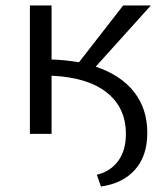

<svg xmlns="http://www.w3.org/2000/svg" viewBox="-20 -488 593 700"><path d="M517 -4Q517 81 472 131Q427 181 348 192L333 149Q381 138 410 100Q439 62 439 0Q439 -95 369.5 -150.5Q300 -206 168 -212V0H89V-468H168V-271Q214 -270 268 -261L429 -468H530L329 -245Q421 -214 469 -152.5Q517 -91 517 -4Z"/></svg>

Font: Ysabeau SC Medium
Style: Regular
Weight: 500
Designer: Christian Thalmann (Catharsis Fonts)
Version: Version 0.003